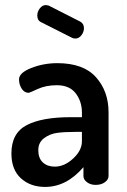

<svg xmlns="http://www.w3.org/2000/svg" viewBox="-20 -729 500 757"><path d="M206 -480Q309 -480 358.5 -424.5Q408 -369 408 -286V-35Q408 -21 393.5 -10.5Q379 0 357 0Q337 0 323 -10.5Q309 -21 309 -35V-70Q242 8 158 8Q100 8 62.5 -26Q25 -60 25 -124Q25 -204 85 -235.5Q145 -267 259 -267H303V-285Q303 -329 278.5 -361Q254 -393 204 -393Q161 -393 128.5 -378Q96 -363 93 -363Q76 -363 65.5 -379.5Q55 -396 55 -416Q55 -442 103.5 -461Q152 -480 206 -480ZM303 -172V-209H278Q233 -209 204.5 -205Q176 -201 153.5 -184Q131 -167 131 -137Q131 -105 149 -88.5Q167 -72 196 -72Q234 -72 268.5 -104Q303 -136 303 -172ZM264 -580 143 -641Q127 -648 127 -668Q127 -683 137 -696Q147 -709 161 -709Q164 -709 172 -707L296 -644Q311 -636 311 -618Q311 -603 301 -590Q291 -577 277 -577Q270 -577 264 -580Z"/></svg>

Font: Dosis
Style: SemiBold
Weight: 600
Designer: Edgar Tolentino, Pablo Impallari, Igino Marini
Foundry: Edgar Tolentino, Pablo Impallari, Igino Marini
Version: Version 1.007